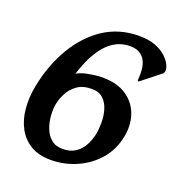

<svg xmlns="http://www.w3.org/2000/svg" viewBox="-125 -776 834 893"><g transform="rotate(20 292.0 -329.5)"><path d="M156 -236Q152 -211 154.5 -180Q157 -149 168 -120.5Q179 -92 200.5 -73.5Q222 -55 257 -55Q294 -55 319 -71Q344 -87 359 -114Q374 -141 381 -173Q386 -199 386 -232Q386 -265 377 -295Q368 -325 347.5 -344.5Q327 -364 291 -364Q247 -364 219 -344Q191 -324 176 -294.5Q161 -265 156 -236L160 -381Q198 -413 242.5 -422Q287 -431 319 -431Q393 -431 439 -399.5Q485 -368 502.5 -317Q520 -266 508 -207Q495 -139 452.5 -90Q410 -41 349.5 -14.5Q289 12 222 12Q163 12 123 -12Q83 -36 60.5 -77.5Q38 -119 33 -172Q28 -225 39 -283Q60 -393 111 -481Q162 -569 238.5 -620Q315 -671 414 -671Q461 -671 494 -658.5Q527 -646 547.5 -627Q568 -608 577 -588.5Q586 -569 583 -556Q581 -548 577 -545L486 -473Q480 -469 479 -472Q477 -473 477.5 -478.5Q478 -484 478 -489Q481 -525 473 -553Q465 -581 444.5 -596.5Q424 -612 391 -612Q335 -612 292 -575.5Q249 -539 217.5 -467Q186 -395 165 -290Q163 -277 160.5 -263.5Q158 -250 156 -236Z"/></g></svg>

Font: Young Serif Light
Style: Italic
Weight: 300
Italic angle: -10.979°
Designer: Bastien Sozeau
Foundry: NBR — Bastien Sozeau
Version: Version 5.001